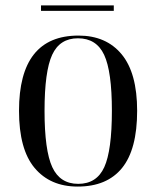

<svg xmlns="http://www.w3.org/2000/svg" viewBox="-20 -677 575 707"><path d="M266 10Q165 10 107.5 -58.5Q50 -127 50 -269Q50 -546 269 -546Q371 -546 428 -477Q485 -408 485 -269Q485 -127 429.5 -58.5Q374 10 266 10ZM268 0Q336 0 364 -61.5Q392 -123 392 -269Q392 -414 363.5 -475Q335 -536 267 -536Q200 -536 172 -475Q144 -414 144 -269Q144 -123 172.5 -61.5Q201 0 268 0ZM131 -637V-657H399V-637Z"/></svg>

Font: Noto Serif Display SemiCondensed
Style: Regular
Weight: 400
Width: 4
Designer: Monotype Design Team
Foundry: Monotype Imaging Inc.
Version: Version 2.009